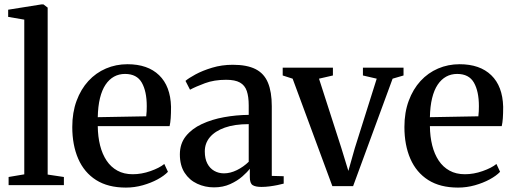

<svg xmlns="http://www.w3.org/2000/svg" viewBox="-20 -839 2324 870"><path d="M90 -49V-750L17 -762.5V-795L167.5 -819H177L196 -804.5V-48L269.5 -37V0H19V-37Z M550.5 11Q469.5 11 415.5 -23.2Q361.5 -57.5 334.5 -119.5Q307.5 -181.5 307.5 -263.5Q307.5 -329.5 327 -382.2Q346.5 -435 380.5 -472Q414.5 -509 460 -528.5Q505.5 -548 557.5 -548Q649.5 -548 701 -498.2Q752.5 -448.5 755 -355Q755 -324.5 753.5 -303.5Q752 -282.5 748.5 -267.5H423Q423.5 -220 433.5 -180.2Q443.5 -140.5 463 -111.2Q482.5 -82 512 -65.8Q541.5 -49.5 581.5 -49.5Q621.5 -49.5 662 -63.8Q702.5 -78 724.5 -96L741 -60.5Q724 -42.5 694 -26.2Q664 -10 626.8 0.5Q589.5 11 550.5 11ZM423 -308 642.5 -312Q644 -322.5 644.5 -334.8Q645 -347 645 -358Q645 -425 622.5 -464.5Q600 -504 546.5 -504Q519 -504 496.8 -491.8Q474.5 -479.5 458.2 -455.2Q442 -431 433 -394.2Q424 -357.5 423 -308Z M949.5 10Q909 10 873.5 -6.5Q838 -23 816.5 -56.2Q795 -89.5 795 -139.5Q795 -188 822.2 -222Q849.5 -256 894.8 -277Q940 -298 995.2 -308Q1050.5 -318 1107 -318.5V-361.5Q1107 -401 1098.2 -426.8Q1089.5 -452.5 1067.2 -465Q1045 -477.5 1004.5 -477.5Q950.5 -477.5 908.8 -462Q867 -446.5 841 -432.5L820.5 -472.5Q834 -484.5 865.8 -501.8Q897.5 -519 941.2 -532.2Q985 -545.5 1035 -545.5Q1099 -545.5 1138 -525.8Q1177 -506 1194.2 -464.2Q1211.5 -422.5 1211.5 -358V-42L1265.5 -40.5V-7Q1254.5 -4 1237.8 -0.5Q1221 3 1201.8 5.5Q1182.5 8 1164.5 8Q1137.5 8 1124.8 -0.2Q1112 -8.5 1112 -36.5V-74.5Q1101 -59.5 1078.2 -39.5Q1055.5 -19.5 1023 -4.8Q990.5 10 949.5 10ZM995 -53.5Q1023.5 -53.5 1053.5 -68.2Q1083.5 -83 1107 -106V-276.5Q1043 -276.5 998.8 -260.8Q954.5 -245 931.2 -217.5Q908 -190 908 -153Q908 -120 919.5 -98Q931 -76 950.8 -64.8Q970.5 -53.5 995 -53.5Z M1486 4.5 1306 -482.5 1261 -497V-532.5H1488.5V-497L1425.5 -482.5L1526.5 -169L1558.5 -64.5L1587.5 -167L1687 -482.5L1624.5 -497V-532.5H1808.5V-497L1759 -482.5L1580 4.5Z M2055.5 11Q1974.5 11 1920.5 -23.2Q1866.5 -57.5 1839.5 -119.5Q1812.5 -181.5 1812.5 -263.5Q1812.5 -329.5 1832 -382.2Q1851.5 -435 1885.5 -472Q1919.5 -509 1965 -528.5Q2010.5 -548 2062.5 -548Q2154.5 -548 2206 -498.2Q2257.5 -448.5 2260 -355Q2260 -324.5 2258.5 -303.5Q2257 -282.5 2253.5 -267.5H1928Q1928.5 -220 1938.5 -180.2Q1948.5 -140.5 1968 -111.2Q1987.5 -82 2017 -65.8Q2046.5 -49.5 2086.5 -49.5Q2126.5 -49.5 2167 -63.8Q2207.5 -78 2229.5 -96L2246 -60.5Q2229 -42.5 2199 -26.2Q2169 -10 2131.8 0.5Q2094.5 11 2055.5 11ZM1928 -308 2147.5 -312Q2149 -322.5 2149.5 -334.8Q2150 -347 2150 -358Q2150 -425 2127.5 -464.5Q2105 -504 2051.5 -504Q2024 -504 2001.8 -491.8Q1979.5 -479.5 1963.2 -455.2Q1947 -431 1938 -394.2Q1929 -357.5 1928 -308Z"/></svg>

Font: Merriweather 72pt Medium
Style: Regular
Weight: 500
Version: Version 2.100